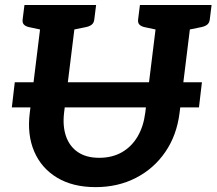

<svg xmlns="http://www.w3.org/2000/svg" viewBox="-20 -744 871 772"><path d="M27.6 -312.3 39.4 -413.1H791.9L780 -312.3ZM364.4 8.4Q272.8 8.4 209.6 -29.6Q146.4 -67.6 117.5 -135.1Q88.6 -202.6 99.7 -290.1L153.1 -723.8H291.1L237.7 -291.1Q231.3 -236.7 245.5 -195.9Q259.7 -155.1 293.3 -132.3Q326.9 -109.5 378.9 -109.5Q431 -109.5 470 -131.8Q509 -154.1 533 -194.6Q557 -235.2 564 -290.1L617.5 -723.8H755.5L702 -290.1Q690.9 -200.6 644.9 -133.3Q598.9 -66.1 526.7 -28.9Q454.5 8.4 364.4 8.4ZM177.4 -723.8 151.9 -623.1 96 -635.1Q82.8 -638.2 76.1 -645.2Q69.4 -652.2 71 -665.7L78.3 -723.8ZM366.4 -723.8 359.1 -665.7Q357.6 -652.2 349.1 -645.2Q340.6 -638.2 325.9 -635.1L267.1 -623.1L267.3 -723.8ZM641.8 -723.8 616.2 -623.1 560.3 -635.1Q547.2 -638.2 540.5 -645.2Q533.8 -652.2 535.3 -665.7L542.6 -723.8ZM830.7 -723.8 823.5 -665.7Q821.9 -652.2 813.4 -645.2Q804.9 -638.2 790.2 -635.1L731.4 -623.1L731.6 -723.8Z"/></svg>

Font: Aleo
Style: Italic
Weight: 400
Italic angle: -7°
Designer: Alessio Laiso
Foundry: Alessio Laiso
Version: Version 2.001;gftools[0.9.29]